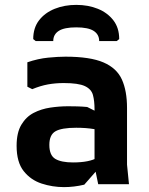

<svg xmlns="http://www.w3.org/2000/svg" viewBox="-20 -754 608 786"><path d="M382 0 367 -73V-306Q367 -341 360.5 -365Q354 -389 327.5 -401.5Q301 -414 241 -414Q207 -414 176.5 -408.5Q146 -403 112 -389L92 -399V-499Q136 -514 177 -518Q218 -522 248 -522Q349 -522 403.5 -498.5Q458 -475 479 -428.5Q500 -382 500 -312V-80L508 0ZM242 12Q195 12 150.5 -2.5Q106 -17 77 -53.5Q48 -90 48 -157Q48 -211 67.5 -243.5Q87 -276 118 -292Q149 -308 186 -313.5Q223 -319 259 -319Q276 -319 296 -318.5Q316 -318 337 -316L425 -272V-206Q397 -220 365 -225.5Q333 -231 292 -231Q232 -231 207 -216.5Q182 -202 182 -161Q182 -118 206.5 -103.5Q231 -89 279 -89Q346 -89 379.5 -109Q413 -129 428 -157L433 -121L325 2Q304 7 283 9.5Q262 12 242 12ZM292 -734Q341 -734 380.5 -718Q420 -702 444 -671Q468 -640 468 -594L458 -586H386Q386 -613 363.5 -627.5Q341 -642 292 -642Q243 -642 220.5 -627.5Q198 -613 198 -586H126L116 -594Q116 -640 140 -671Q164 -702 204 -718Q244 -734 292 -734Z"/></svg>

Font: AR One Sans
Style: Bold
Weight: 700
Designer: Niteesh Yadav
Foundry: Niteesh Yadav
Version: Version 1.001;gftools[0.9.33]